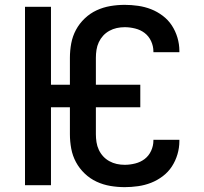

<svg xmlns="http://www.w3.org/2000/svg" viewBox="-20 -763 840 791"><path d="M494 8Q464 8 434.5 3Q405 -2 378 -14.5Q351 -27 329 -48Q307 -69 293 -95Q279 -121 273.5 -150.5Q268 -180 268 -210V-321H190V0H83V-735H190V-414H268V-525Q268 -555 273.5 -584.5Q279 -614 293 -640Q307 -666 329 -687Q351 -708 378 -720.5Q405 -733 434.5 -738Q464 -743 494 -743Q521 -743 549 -739Q577 -735 602.5 -725Q628 -715 650.5 -698Q673 -681 688 -658Q703 -635 711 -608Q719 -581 719 -553V-548H612V-551Q612 -573 602.5 -593.5Q593 -614 576 -627Q559 -640 537 -645.5Q515 -651 494 -651Q477 -651 461 -647.5Q445 -644 430.5 -636Q416 -628 405 -616Q394 -604 387 -589Q380 -574 377.5 -557.5Q375 -541 375 -525V-414H558V-321H375V-210Q375 -194 377.5 -177.5Q380 -161 387 -146Q394 -131 405 -119Q416 -107 430.5 -99Q445 -91 461 -87.5Q477 -84 494 -84Q515 -84 537 -89.5Q559 -95 576 -108Q593 -121 602.5 -141.5Q612 -162 612 -184V-187H719V-182Q719 -154 711 -127Q703 -100 688 -77Q673 -54 650.5 -37Q628 -20 602.5 -10Q577 0 549 4Q521 8 494 8Z"/></svg>

Font: Iosevka Aile Semibold
Style: Regular
Weight: 600
Designer: Belleve Invis
Foundry: Belleve Invis
Version: Version 31.1.0; ttfautohint (v1.8.4)